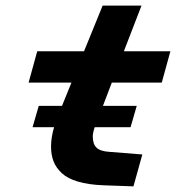

<svg xmlns="http://www.w3.org/2000/svg" viewBox="-20 -660 654 685"><path d="M96.2 -206.1 118.2 -282.2H201.2L234.9 -365.2H82L112.8 -477.1H279.8L346.2 -640.1H484.9L421.9 -477.1H587.9L557.1 -365.2H378.9L347.2 -282.2H467.8L445.8 -206.1H317.9Q311 -186 311 -172.9Q311 -146 324.5 -133.1Q337.9 -120.1 371.1 -118.2L487.8 -108.9L456.1 4.9L348.1 1Q295.9 -1 258.5 -12Q221.2 -22.9 200.7 -42Q180.2 -61 171.1 -84.2Q162.1 -107.4 162.1 -137.2Q162.1 -169.4 172.9 -206.1Z"/></svg>

Font: IntelOne Mono Bold
Style: Italic
Weight: 700
Italic angle: -16°
Designer: Fred Shallcrass
Foundry: Frere-Jones Type LLC
Version: Version 1.200;hotconv 1.1.0;makeotfexe 2.6.0;FJTRelease1.2